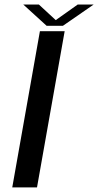

<svg xmlns="http://www.w3.org/2000/svg" viewBox="-20 -810 425 830"><path d="M33 0H140L259.5 -675H152.5ZM181.5 -698.5H252L385 -790.5H316L221 -723L148 -790.5H80.5Z"/></svg>

Font: Anybody SemiExpanded
Style: Italic
Weight: 400
Width: 6
Italic angle: -10°
Version: Version 1.113;gftools[0.9.25]